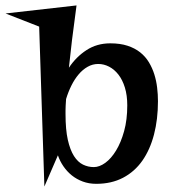

<svg xmlns="http://www.w3.org/2000/svg" viewBox="-91 -659 627 700"><path d="M259.8 11.2Q233.4 11.2 210.9 2.9Q188.5 -5.4 170.9 -19.5Q153.3 -33.7 140.4 -52.5Q127.4 -71.3 120.1 -92.8L70.8 21L51.8 -562L-70.8 -609.9L188 -639.2Q178.2 -567.9 171.4 -512Q164.6 -456.1 160.2 -412.1Q186.5 -451.7 224.4 -476.3Q262.2 -501 311 -501Q347.2 -501 374 -492.2Q400.9 -483.4 420.2 -468Q439.5 -452.6 451.9 -431.9Q464.4 -411.1 471.7 -387.7Q479 -364.3 481.9 -339.4Q484.9 -314.5 484.9 -290Q484.9 -224.1 470.5 -168.7Q456.1 -113.3 428 -73.2Q399.9 -33.2 357.7 -11Q315.4 11.2 259.8 11.2ZM267.1 -425.8Q246.6 -425.8 228.5 -415.5Q210.4 -405.3 195.6 -387.7Q180.7 -370.1 169.2 -346.9Q157.7 -323.7 149.9 -297.9Q148.9 -283.7 148.4 -273.7Q147.9 -263.7 147.9 -256.8Q147.5 -248.5 147.9 -243.2Q147.9 -186.5 156.2 -149.4Q164.6 -112.3 178.7 -90.1Q192.9 -67.9 211.7 -58.8Q230.5 -49.8 251 -49.8Q271.5 -49.8 293 -65.4Q314.5 -81.1 332.3 -110.4Q350.1 -139.6 361.6 -181.2Q373 -222.7 373 -274.9Q373 -311.5 364.3 -339.8Q355.5 -368.2 340.6 -387.2Q325.7 -406.2 306.6 -416Q287.6 -425.8 267.1 -425.8Z"/></svg>

Font: Risque
Style: Regular
Weight: 400
Designer: Astigmatic (AOETI)
Foundry: Astigmatic (AOETI)
Version: Version 1.000